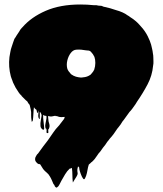

<svg xmlns="http://www.w3.org/2000/svg" viewBox="-20 -730 723 854"><path d="M583 -267 568 -246Q565 -242 562 -238.5Q559 -235 556 -232L530 -196L525 -190Q521 -183 516.5 -176.5Q512 -170 507 -164L502 -158Q485 -131 468 -113Q465 -109 462.5 -105.5Q460 -102 457 -99Q453 -92 448 -85.5Q443 -79 438 -73Q435 -69 432 -64.5Q429 -60 426 -56Q422 -52 418.5 -47.5Q415 -43 412 -38Q408 -33 404.5 -27.5Q401 -22 396 -17L388 -9Q387 -9 385.5 -8Q384 -7 385 -7L382 -4Q378 0 375 2Q371 14 369 27Q367 40 363 52Q362 53 360 59Q358 65 355 67Q351 68 348 62Q345 56 344 55Q341 48 339 43Q337 38 335 31Q332 20 332.5 18Q333 16 332 15Q331 13 329.5 12Q328 11 327 10Q323 24 324 30.5Q325 37 325.5 41.5Q326 46 320 56L308 75Q307 76 305.5 79.5Q304 83 304 81Q302 65 302 49.5Q302 34 300 18Q300 16 298.5 17Q297 18 296 19Q294 20 290 20Q278 31 269.5 45.5Q261 60 253 74Q252 75 252 76Q252 77 251 78Q248 83 245.5 88.5Q243 94 239 99Q235 103 233 104Q230 105 228 103L225 100Q223 98 223 96Q222 94 221 92Q220 90 218 89Q214 80 210.5 71.5Q207 63 202 55Q196 44 187.5 37.5Q179 31 172 22Q165 12 160 3Q159 2 159 1.5Q159 1 158 0H153Q146 -2 140 -10Q136 -15 136 -22Q136 -29 140 -35Q142 -37 142 -39Q146 -45 149 -47L173 -80Q176 -84 181.5 -91Q187 -98 193 -106Q205 -123 216.5 -140Q228 -157 240 -169Q242 -171 244 -173.5Q246 -176 248 -179L265 -201Q265 -201 266 -203.5Q267 -206 268 -210H267Q263 -210 260 -209.5Q257 -209 253 -209Q245 -209 237 -212Q236 -212 236 -212.5Q236 -213 235 -213Q234 -213 233.5 -213.5Q233 -214 231 -214Q231 -213 229 -213Q228 -213 227.5 -214Q227 -215 225 -215Q222 -215 217.5 -213.5Q213 -212 210 -212Q205 -211 194 -214V-209Q194 -207 194.5 -204Q195 -201 195 -199Q195 -197 195.5 -194.5Q196 -192 196 -190Q198 -184 199.5 -177.5Q201 -171 200 -165Q200 -163 198 -159V-158L195 -155Q194 -151 195 -144Q196 -137 191 -138Q186 -138 187 -145Q188 -152 186 -157Q185 -157 183 -160Q184 -156 184.5 -153Q185 -150 182 -162Q180 -170 182 -178.5Q184 -187 185 -194Q186 -198 186.5 -202.5Q187 -207 187 -211Q187 -213 186 -214Q186 -215 182.5 -215Q179 -215 179 -215Q178 -216 177.5 -216Q177 -216 176 -217Q175 -217 174 -218Q173 -219 172 -219V-205L176 -168Q176 -165 176.5 -159Q177 -153 172 -153Q170 -153 166 -157Q160 -163 160 -171Q159 -182 161.5 -194Q164 -206 165 -216Q165 -223 161 -228Q160 -229 159.5 -230.5Q159 -232 157 -232V-205Q157 -202 157 -202Q156 -199 154 -202Q152 -204 151 -208Q150 -212 150 -214Q150 -218 150.5 -221Q151 -224 151 -227Q151 -236 150 -240V-237Q150 -237 150 -236Q150 -235 149 -233Q149 -229 147 -228Q144 -227 144 -234Q143 -236 143 -238Q143 -240 142 -242Q141 -242 141 -242.5Q141 -243 140 -243Q135 -246 131 -253Q129 -238 128.5 -223.5Q128 -209 126 -194Q126 -193 123.5 -190Q121 -187 121 -189Q118 -209 118.5 -216Q119 -223 118.5 -231.5Q118 -240 112 -263Q111 -264 111 -264.5Q111 -265 110 -266Q106 -270 104 -274Q103 -277 101 -279Q99 -281 94 -285L91 -288Q89 -290 84 -295Q79 -300 74 -305Q79 -301 75 -305.5Q71 -310 69 -311Q67 -313 63 -319Q48 -340 38 -363Q36 -368 34.5 -373Q33 -378 31 -382L28 -391Q17 -433 22 -476Q24 -487 26 -499Q28 -511 32 -522Q34 -527 35.5 -532.5Q37 -538 39 -543Q41 -550 43.5 -555.5Q46 -561 49 -564L53 -571L65 -589Q70 -599 77 -606Q77 -606 80 -609Q119 -654 183.5 -682Q248 -710 337 -710Q368 -710 396 -707H408Q410 -706 413 -706Q416 -706 418 -705Q434 -705 438 -701Q439 -701 440 -700.5Q441 -700 442 -700Q471 -694 496 -685Q511 -681 524.5 -675Q538 -669 547 -662Q550 -661 553 -658.5Q556 -656 559 -654Q566 -650 572.5 -645Q579 -640 585 -635Q593 -628 600.5 -619.5Q608 -611 615 -603Q632 -582 642 -558Q643 -556 644 -553.5Q645 -551 646 -549L652 -532Q654 -523 656.5 -513Q659 -503 660 -493Q661 -488 661.5 -483.5Q662 -479 662 -474Q662 -466 662.5 -456.5Q663 -447 661 -438Q657 -394 636.5 -355Q616 -316 589 -277ZM349 -386Q368 -387 383 -398Q387 -402 389 -405Q394 -410 399 -420Q404 -435 404 -450Q404 -458 403 -464.5Q402 -471 400 -477Q394 -490 385 -499Q381 -504 375 -505Q369 -506 363 -506Q353 -508 341.5 -509Q330 -510 319 -509Q305 -508 294.5 -494Q284 -480 279.5 -461.5Q275 -443 279 -426Q281 -419 285 -413.5Q289 -408 296 -400Q307 -392 317.5 -389Q328 -386 340 -385Q344 -385 346 -385.5Q348 -386 349 -386ZM198 -158Q197 -154 196.5 -152Q196 -150 198 -158Z"/></svg>

Font: Rubik Wet Paint
Style: Regular
Weight: 400
Designer: Hubert and Fischer, NaN
Foundry: Hubert and Fischer, NaN
Version: Version 2.200